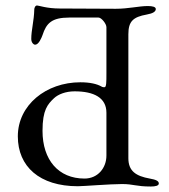

<svg xmlns="http://www.w3.org/2000/svg" viewBox="-20 -675 617 700"><path d="M530 5C547 5 559 2 559 -6C559 -15 549 -20 526 -24C476 -33 448 -51 448 -98V-550C448 -597 465 -613 515 -622C538 -626 548 -633 548 -642C548 -650 536 -653 519 -653C487 -653 448 -643 402 -643L197 -644C151 -644 121 -655 115 -655C108 -655 105 -645 105 -641C104 -598 94 -566 94 -533C94 -519 103 -512 108 -512C121 -512 131 -536 135 -547C149 -590 168 -611 233 -611H339C350 -611 368 -588 368 -576V-408C368 -376 368 -357 361 -357C359 -357 354 -357 351 -359C334 -369 308 -375 273 -375C148 -375 45 -292 45 -178C45 -68 124 4 264 4C284 4 381 -4 425 -4C467 -4 476 5 530 5ZM288 -24C193 -24 135 -92 135 -198C135 -275 154 -295 177 -317C192 -331 219 -342 252 -342C322 -342 368 -319 368 -264V-108C368 -63 337 -24 288 -24Z"/></svg>

Font: Garamond-Math
Style: Regular
Weight: 400
Version: Version 2019-08-16